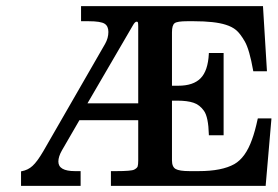

<svg xmlns="http://www.w3.org/2000/svg" viewBox="-20 -608 908 628"><path d="M867.7 -220.7V-219.2V-218.3L849.1 -2.4V-1V0H847.7H846.7H345.2H344.2H342.8V-1V-2.4V-45.9V-46.9V-48.3H344.2H345.2H360.4Q409.7 -48.3 418.9 -53.2Q428.2 -58.1 430.2 -63.5Q432.1 -69.8 432.1 -82.5V-214.8H239.7L182.6 -116.2Q170.9 -95.7 170.9 -79.6Q170.9 -48.3 225.1 -48.3H241.2H242.7H243.7V-46.9V-45.9V-2.4V-1V0H242.7H241.2H51.3H49.8H48.8V-1V-2.4V-45.4V-46.4V-47.4L49.8 -47.9H50.8Q71.8 -51.8 86.4 -65.4Q101.6 -79.1 121.6 -113.3L323.7 -464.4Q334.5 -483.4 334.5 -503.4Q334.5 -522.5 322.3 -530.3Q309.6 -538.6 269.5 -538.6H247.6H246.6H245.1V-540V-541V-585.4V-586.9V-587.9H246.6H247.6H837.9H838.9H840.3V-586.9V-585.4L853 -377.4V-376.5V-375H852.1H850.6H810.5H809.6H808.6L808.1 -376V-377Q795.9 -445.8 780.8 -472.2Q765.6 -498.5 752.4 -509.5Q739.3 -520.5 718.8 -526.9Q682.6 -538.6 613.3 -538.6H592.8Q559.6 -538.6 551.3 -532.2Q542.5 -525.9 542.5 -502.4V-327.6H563Q612.3 -327.6 636.2 -352.1Q660.2 -376.5 663.1 -432.1V-433.6V-434.6H664.1H665.5H709H710.4H711.4V-433.6V-432.1V-168V-167V-165.5H710.4H709H665.5H664.1H663.1V-166.5V-168Q661.6 -225.1 647.2 -245.4Q632.8 -265.6 612.8 -272Q592.3 -278.8 560.1 -278.8H542.5V-83.5Q542.5 -62 554.7 -55.2Q566.9 -48.3 600.1 -48.3H629.9Q705.6 -48.3 746.6 -71.3Q783.2 -92.3 804.2 -151.4Q814 -177.7 822.8 -218.8L823.2 -219.7V-220.7H824.2H825.2H865.2H866.7ZM414.6 -524.9 266.1 -270H432.1V-522Q432.1 -533.2 430.7 -535.6Q429.7 -537.1 426.8 -537.1Q421.4 -537.1 414.6 -524.9Z"/></svg>

Font: RIT Rachana
Style: Bold
Weight: 700
Designer: Hussain KH
Version: 1.5.2